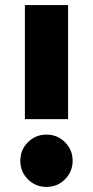

<svg xmlns="http://www.w3.org/2000/svg" viewBox="-20 -720 366 756"><path d="M78 -700V-251H248V-700ZM163 -190Q120 -190 90 -160Q60 -130 60 -87Q60 -44 90 -14Q120 16 163 16Q206 16 236 -14Q266 -44 266 -87Q266 -130 236 -160Q206 -190 163 -190Z"/></svg>

Font: Unageo
Style: Black
Weight: 900
Designer: Richard Sepsi
Foundry: Richard Sepsi
Version: Version 2.000